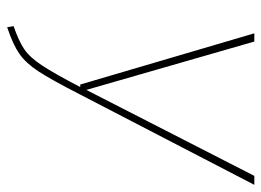

<svg xmlns="http://www.w3.org/2000/svg" viewBox="-117 -604 730 536"><g transform="rotate(90 248.0 -336.0)"><path d="M243 -193Q202 -113 179 -78Q156 -43 130 -25Q104 -7 56 9L53 -9Q94 -23 117 -38.5Q140 -54 162.5 -88Q185 -122 223 -195H216L73 -681H96L231 -212L471 -681H496Z"/></g></svg>

Font: Fira Sans Condensed Thin
Style: Italic
Weight: 250
Width: 3
Italic angle: -8°
Designer: Carrois Corporate & Edenspiekermann AG
Foundry: Carrois Corporate GbR & Edenspiekermann AG
Version: Version 4.203